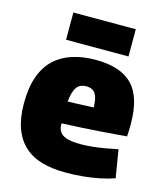

<svg xmlns="http://www.w3.org/2000/svg" viewBox="-113 -837 801 933"><g transform="rotate(15 287.5 -370.5)"><path d="M303 10Q236 10 184 -5Q132 -20 96 -53Q60 -86 41 -138.5Q22 -191 22 -264Q22 -343 42.5 -399.5Q63 -456 101 -490.5Q139 -525 191 -541Q243 -557 305 -557Q431 -557 490.5 -496Q550 -435 550 -298Q550 -287 549.5 -269.5Q549 -252 548 -237Q521 -235 484.5 -232Q448 -229 405.5 -226Q363 -223 317 -220.5Q271 -218 224 -216Q224 -214 224 -212Q224 -210 224 -207Q225 -186 235.5 -171.5Q246 -157 271.5 -149.5Q297 -142 339 -142Q366 -142 396 -145Q426 -148 458.5 -153.5Q491 -159 524 -166L547 -26Q509 -13 470.5 -5.5Q432 2 391 6Q350 10 303 10ZM225 -326Q243 -326 261 -327Q279 -328 296.5 -328.5Q314 -329 329 -330Q344 -331 355 -331Q354 -366 347 -385.5Q340 -405 327 -413Q314 -421 294 -421Q281 -421 269.5 -417Q258 -413 249 -402.5Q240 -392 234 -373.5Q228 -355 225 -326ZM140 -614V-751H454V-614Z"/></g></svg>

Font: Georama ExtraCondensed Thin ExtraBold
Style: Regular
Weight: 800
Version: Version 1.001